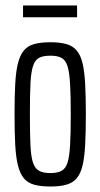

<svg xmlns="http://www.w3.org/2000/svg" viewBox="-20 -672 366 700"><path d="M164 8Q129 8 105 1.5Q81 -5 67 -22Q53 -39 45.5 -68.5Q38 -98 35.5 -144Q33 -190 33 -255Q33 -320 35.5 -366Q38 -412 45.5 -441.5Q53 -471 67 -488Q81 -505 105 -511.5Q129 -518 164 -518Q198 -518 221.5 -511.5Q245 -505 259.5 -488Q274 -471 281 -441.5Q288 -412 290.5 -366Q293 -320 293 -255Q293 -190 290.5 -144Q288 -98 281 -68.5Q274 -39 259.5 -22Q245 -5 221.5 1.5Q198 8 164 8ZM164 -41Q189 -41 204 -49Q219 -57 226 -78.5Q233 -100 235.5 -142.5Q238 -185 238 -255Q238 -324 235.5 -366.5Q233 -409 226 -431Q219 -453 204 -461Q189 -469 164 -469Q138 -469 123 -461.5Q108 -454 100.5 -431.5Q93 -409 91 -366.5Q89 -324 89 -255Q89 -185 91 -142.5Q93 -100 100.5 -78.5Q108 -57 123 -49Q138 -41 164 -41ZM64 -609V-652H261V-609Z"/></svg>

Font: Saira UltraCondensed
Style: Regular
Weight: 400
Width: 1
Designer: Hector Gatti with collaboration of the Omnibus-Type team
Foundry: Omnibus-Type
Version: Version 1.101